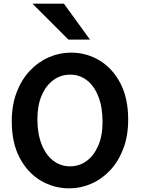

<svg xmlns="http://www.w3.org/2000/svg" viewBox="-20 -1011 772 1043"><path d="M537.1 -349.1Q537.1 -428.7 514.6 -486.1Q492.2 -543.5 452.6 -574.5Q413.1 -605.5 361.3 -605.5Q310.1 -605.5 269.8 -575.9Q229.5 -546.4 206.3 -492.2Q183.1 -438 183.1 -363.8Q183.1 -285.2 205.8 -227.5Q228.5 -169.9 268.6 -138.7Q308.6 -107.4 361.3 -107.4Q410.2 -107.4 450 -136.2Q489.7 -165 513.4 -219.2Q537.1 -273.4 537.1 -349.1ZM676.3 -361.3Q676.3 -273.4 650.1 -204.1Q624 -134.8 579.1 -86.7Q534.2 -38.6 476.6 -13.2Q418.9 12.2 356.4 12.2Q272.5 12.2 201.2 -30Q129.9 -72.3 86.9 -153.6Q43.9 -234.9 43.9 -351.6Q43.9 -439.5 70.1 -508.5Q96.2 -577.6 141.6 -626Q187 -674.3 244.9 -699.7Q302.7 -725.1 366.2 -725.1Q449.7 -725.1 520.3 -682.9Q590.8 -640.6 633.5 -559.6Q676.3 -478.5 676.3 -361.3ZM156.2 -991.2H327.1L468.8 -795.9H351.6Z"/></svg>

Font: Andika
Style: Bold
Weight: 700
Designer: Victor Gaultney, Annie Olsen, Julie Remington, Don Collingsworth, Eric Hays, Becca Hirsbrunner
Foundry: SIL International
Version: Version 6.101